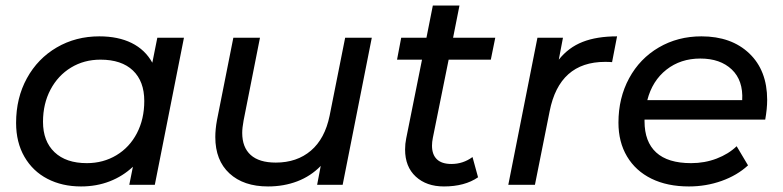

<svg xmlns="http://www.w3.org/2000/svg" viewBox="-20 -666 2822 692"><path d="M643 -530 538 0H446L459 -65Q423 -31 375.5 -12.5Q328 6 272 6Q204 6 151 -21.5Q98 -49 68 -101Q38 -153 38 -223Q38 -313 77 -384Q116 -455 184.5 -495Q253 -535 338 -535Q406 -535 454.5 -511Q503 -487 529 -440L547 -530ZM500 -302Q500 -373 459 -412Q418 -451 342 -451Q283 -451 236 -422.5Q189 -394 162 -343Q135 -292 135 -227Q135 -157 176.5 -117.5Q218 -78 293 -78Q352 -78 399.5 -106.5Q447 -135 473.5 -186Q500 -237 500 -302Z M1320 -530 1215 0H1123L1136 -68Q1100 -31 1051.5 -12.5Q1003 6 946 6Q858 6 807 -41Q756 -88 756 -172Q756 -200 762 -233L821 -530H917L858 -232Q853 -205 853 -187Q853 -135 883.5 -107.5Q914 -80 974 -80Q1050 -80 1100.5 -123Q1151 -166 1168 -249L1224 -530Z M1540 -169Q1537 -154 1537 -141Q1537 -109 1554.5 -92Q1572 -75 1607 -75Q1649 -75 1683 -100L1703 -27Q1655 6 1580 6Q1517 6 1478.5 -29.5Q1440 -65 1440 -127Q1440 -148 1444 -167L1501 -451H1411L1426 -530H1517L1540 -646H1636L1613 -530H1765L1749 -451H1597Z M2204 -535 2186 -442Q2177 -443 2161 -443Q1996 -443 1961 -265L1908 0H1812L1917 -530H2009L1994 -451Q2029 -495 2080 -515Q2131 -535 2204 -535Z M2303 -235V-229Q2303 -155 2345 -116.5Q2387 -78 2471 -78Q2520 -78 2563 -94.5Q2606 -111 2635 -139L2676 -70Q2637 -34 2581 -14Q2525 6 2463 6Q2385 6 2328 -22Q2271 -50 2240 -102Q2209 -154 2209 -224Q2209 -313 2247.5 -384Q2286 -455 2354.5 -495Q2423 -535 2508 -535Q2616 -535 2680.5 -473.5Q2745 -412 2745 -306Q2745 -274 2738 -235ZM2313 -305H2655Q2659 -376 2617.5 -415.5Q2576 -455 2504 -455Q2433 -455 2382 -415Q2331 -375 2313 -305Z"/></svg>

Font: Idrija
Style: Italic
Weight: 500
Italic angle: -11.3°
Designer: Julieta Ulanovsky
Foundry: Julieta Ulanovsky
Version: Version 7.200